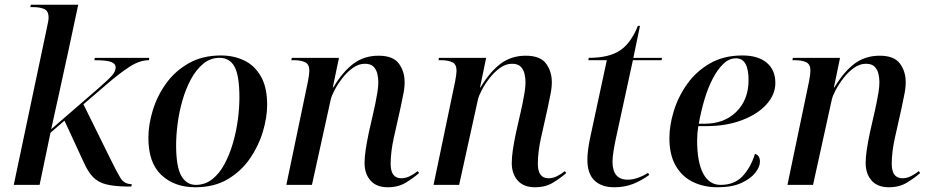

<svg xmlns="http://www.w3.org/2000/svg" viewBox="-20 -780 3919 810"><path d="M516 7Q460 6 427 -2.5Q394 -11 372.5 -33Q351 -55 332 -98L252 -271L193 -220L147 0H38L176 -654Q185 -693 185 -705Q185 -734 166.5 -742Q148 -750 120 -750H108L110 -760H310L266 -554Q260 -527 250.5 -483.5Q241 -440 230.5 -391.5Q220 -343 210.5 -301Q201 -259 196 -235L397 -409Q437 -444 452.5 -461.5Q468 -479 468 -496Q468 -511 449 -518.5Q430 -526 378 -526L380 -536H610L608 -526Q569 -526 526 -498Q483 -470 431 -425L332 -340L447 -107Q472 -56 488 -29.5Q504 -3 536 -3L534 7Z M804 10Q716 10 661 -41.5Q606 -93 606 -198Q606 -254 624.5 -314.5Q643 -375 680.5 -427.5Q718 -480 776 -513Q834 -546 912 -546Q966 -546 1010 -525Q1054 -504 1080.5 -458Q1107 -412 1107 -338Q1107 -285 1089 -224.5Q1071 -164 1034 -110.5Q997 -57 940 -23.5Q883 10 804 10ZM806 0Q845 0 875.5 -24Q906 -48 927.5 -88.5Q949 -129 963 -177.5Q977 -226 983.5 -275.5Q990 -325 990 -368Q990 -461 969.5 -498.5Q949 -536 906 -536Q868 -536 838 -511.5Q808 -487 786 -446.5Q764 -406 750 -357.5Q736 -309 729.5 -259.5Q723 -210 723 -168Q723 -76 745 -38Q767 0 806 0Z M1616 10Q1568 10 1543 -18.5Q1518 -47 1518 -92Q1518 -116 1522.5 -147Q1527 -178 1536 -221L1556 -309Q1559 -322 1563.5 -343.5Q1568 -365 1572 -389.5Q1576 -414 1576 -434Q1576 -450 1572 -468Q1568 -486 1556 -498.5Q1544 -511 1519 -511Q1493 -511 1468.5 -493.5Q1444 -476 1424 -450Q1404 -424 1391 -399Q1378 -374 1375 -359L1296 0H1188L1279 -436Q1285 -467 1285 -482Q1285 -509 1267 -517.5Q1249 -526 1220 -526H1209L1211 -536H1410L1384 -411H1386Q1427 -479 1472 -512Q1517 -545 1577 -545Q1638 -545 1662.5 -512Q1687 -479 1687 -433Q1687 -408 1680.5 -378Q1674 -348 1669 -322L1641 -197Q1635 -170 1631.5 -142Q1628 -114 1628 -89Q1628 -28 1673 -28Q1691 -28 1708.5 -36.5Q1726 -45 1742 -58L1748 -50Q1724 -29 1692 -9.5Q1660 10 1616 10Z M2237 10Q2189 10 2164 -18.5Q2139 -47 2139 -92Q2139 -116 2143.5 -147Q2148 -178 2157 -221L2177 -309Q2180 -322 2184.5 -343.5Q2189 -365 2193 -389.5Q2197 -414 2197 -434Q2197 -450 2193 -468Q2189 -486 2177 -498.5Q2165 -511 2140 -511Q2114 -511 2089.5 -493.5Q2065 -476 2045 -450Q2025 -424 2012 -399Q1999 -374 1996 -359L1917 0H1809L1900 -436Q1906 -467 1906 -482Q1906 -509 1888 -517.5Q1870 -526 1841 -526H1830L1832 -536H2031L2005 -411H2007Q2048 -479 2093 -512Q2138 -545 2198 -545Q2259 -545 2283.5 -512Q2308 -479 2308 -433Q2308 -408 2301.5 -378Q2295 -348 2290 -322L2262 -197Q2256 -170 2252.5 -142Q2249 -114 2249 -89Q2249 -28 2294 -28Q2312 -28 2329.5 -36.5Q2347 -45 2363 -58L2369 -50Q2345 -29 2313 -9.5Q2281 10 2237 10Z M2572 10Q2517 10 2487.5 -19Q2458 -48 2458 -106Q2458 -126 2461 -148.5Q2464 -171 2468 -191L2540 -526H2462L2464 -536Q2549 -536 2595.5 -567Q2642 -598 2671 -671H2680L2652 -536H2773L2771 -526H2650L2577 -190Q2572 -166 2568 -140.5Q2564 -115 2564 -98Q2564 -22 2628 -22Q2650 -22 2673 -30.5Q2696 -39 2714 -51L2719 -42Q2686 -18 2650.5 -4Q2615 10 2572 10Z M3007 10Q2949 10 2903 -12.5Q2857 -35 2830.5 -81Q2804 -127 2804 -197Q2804 -251 2822.5 -311.5Q2841 -372 2879 -425.5Q2917 -479 2975 -512.5Q3033 -546 3112 -546Q3178 -546 3214.5 -515.5Q3251 -485 3251 -430Q3251 -381 3213.5 -339.5Q3176 -298 3110 -273Q3044 -248 2961 -248H2926Q2921 -218 2921 -188Q2921 -96 2946.5 -48Q2972 0 3020 0Q3078 0 3112.5 -36.5Q3147 -73 3165 -131Q3186 -125 3186 -98Q3186 -77 3167 -52Q3148 -27 3108.5 -8.5Q3069 10 3007 10ZM2952 -258Q3036 -258 3087 -309Q3138 -360 3138 -442Q3138 -534 3085 -534Q3056 -534 3031.5 -510.5Q3007 -487 2986.5 -447.5Q2966 -408 2951.5 -358.5Q2937 -309 2928 -258Z M3730 10Q3682 10 3657 -18.5Q3632 -47 3632 -92Q3632 -116 3636.5 -147Q3641 -178 3650 -221L3670 -309Q3673 -322 3677.5 -343.5Q3682 -365 3686 -389.5Q3690 -414 3690 -434Q3690 -450 3686 -468Q3682 -486 3670 -498.5Q3658 -511 3633 -511Q3607 -511 3582.5 -493.5Q3558 -476 3538 -450Q3518 -424 3505 -399Q3492 -374 3489 -359L3410 0H3302L3393 -436Q3399 -467 3399 -482Q3399 -509 3381 -517.5Q3363 -526 3334 -526H3323L3325 -536H3524L3498 -411H3500Q3541 -479 3586 -512Q3631 -545 3691 -545Q3752 -545 3776.5 -512Q3801 -479 3801 -433Q3801 -408 3794.5 -378Q3788 -348 3783 -322L3755 -197Q3749 -170 3745.5 -142Q3742 -114 3742 -89Q3742 -28 3787 -28Q3805 -28 3822.5 -36.5Q3840 -45 3856 -58L3862 -50Q3838 -29 3806 -9.5Q3774 10 3730 10Z"/></svg>

Font: Noto Serif Display Medium
Style: Italic
Weight: 500
Italic angle: -12°
Designer: Monotype Design Team
Foundry: Monotype Imaging Inc.
Version: Version 2.009